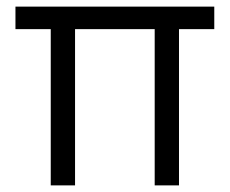

<svg xmlns="http://www.w3.org/2000/svg" viewBox="-20 -560 694 580"><path d="M133.3 0V-472H26.7V-540H627.3V-472H520.7V0H447.3V-472H206.7V0Z"/></svg>

Font: Vela Sans GX ExtLt
Style: Regular
Weight: 200
Designer: Principal design: Mikhail Sharanda - project Manrope.
Design modification: Ravid Balaliev
Foundry: Mikhail Sharanda
Version: Version 1.001